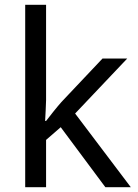

<svg xmlns="http://www.w3.org/2000/svg" viewBox="-20 -780 574 800"><path d="M172 -363V-760H85V0H172V-197L233 -250L419 0H525L293 -307L510 -536H407L236 -355C218 -335 184 -292 172 -276H168C169 -301 172 -342 172 -363Z"/></svg>

Font: Noto Sans Inscriptional Parthian
Style: Regular
Weight: 400
Designer: Monotype Design Team
Foundry: Monotype Imaging Inc.
Version: Version 2.003